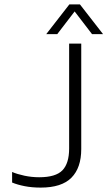

<svg xmlns="http://www.w3.org/2000/svg" viewBox="-20 -842 488 872"><path d="M190 -687 295 -822H343L448 -687H398L319 -790L240 -687ZM165 10Q125 10 92 3.5Q59 -3 35 -13V-61Q58 -51 91 -44Q124 -37 158 -37Q233 -37 263.5 -68.5Q294 -100 294 -168V-644H349V-165Q349 -80 304.5 -35Q260 10 165 10Z"/></svg>

Font: Kanit ExtraLight
Style: Regular
Weight: 275
Designer: Katatrad Team
Foundry: CadsonDemak
Version: Version 2.000; ttfautohint (v1.8.3)